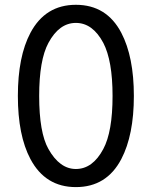

<svg xmlns="http://www.w3.org/2000/svg" viewBox="-20 -762 626 792"><path d="M293 -64.9Q362.3 -64.9 406.2 -147.5Q444.3 -218.8 444.3 -366.2Q444.3 -511.7 406.2 -585Q362.3 -667.5 293 -667.5Q224.1 -667.5 179.7 -585Q141.6 -514.2 141.6 -366.2Q141.6 -215.3 179.7 -147.5Q226.1 -64.9 293 -64.9ZM293 9.8Q167 9.8 105.5 -106Q53.7 -203.6 53.7 -366.2Q53.7 -528.8 105.5 -626.5Q167 -742.2 293 -742.2Q419.9 -742.2 480.5 -626.5Q532.2 -527.3 532.2 -366.2Q532.2 -205.1 480.5 -106Q419.9 9.8 293 9.8Z"/></svg>

Font: Consola Mono
Style: Book
Weight: 400
Monospace: yes
Designer: Wojciech Kalinowski "wmk69" (wmk69@o2.pl)
Foundry: Wojciech Kalinowski "wmk69" (wmk69@o2.pl)
Version: Version 2.1.0